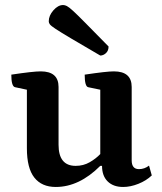

<svg xmlns="http://www.w3.org/2000/svg" viewBox="-20 -732 646 764"><path d="M202 12Q146 12 116.5 -25.5Q87 -63 87 -142V-375L40 -385Q25 -388 25 -435Q112 -448 142 -448Q213 -448 213 -386V-156Q213 -72 281 -72Q312 -72 337 -86.5Q362 -101 379 -119V-375L331 -385Q317 -388 317 -435Q404 -448 433 -448Q504 -448 504 -386V-94Q504 -59 533 -59Q555 -59 573 -73L584 -34Q562 -13 530.5 -0.5Q499 12 470 12Q431 12 408.5 -10Q386 -32 386 -72H379Q295 12 202 12ZM379 -511Q305 -554 263 -579Q221 -604 202 -616.5Q183 -629 178.5 -635Q174 -641 174 -647Q174 -670 192.5 -691Q211 -712 231 -712Q238 -712 246 -708Q254 -704 270.5 -689Q287 -674 320 -640.5Q353 -607 412 -547Q412 -530 401.5 -520.5Q391 -511 379 -511Z"/></svg>

Font: Petrona
Style: Bold
Weight: 700
Designer: Ringo R. Seeber
Foundry: Ringo R. Seeber
Version: Version 2.001; ttfautohint (v1.8.3)